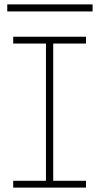

<svg xmlns="http://www.w3.org/2000/svg" viewBox="-20 -853 451 873"><path d="M189 -18V-672H222V-18ZM40 0V-31H371V0ZM40 -655V-686H371V-655ZM401 -833V-801H13V-833Z"/></svg>

Font: BioRhyme ExtraLight
Style: Regular
Weight: 250
Designer: Aoife Mooney
Foundry: Aoife Mooney Type
Version: Version 1.600;gftools[0.9.33]